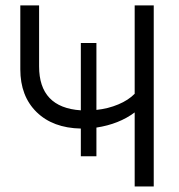

<svg xmlns="http://www.w3.org/2000/svg" viewBox="-20 -670 644 690"><path d="M120.5 -431.5Q120.5 -283.5 270.5 -273.5V-515.5H326.5V-275Q369 -279.5 405.2 -294.8Q441.5 -310 464 -333V-650.5H532.5V0H464V-266Q408 -224 326.5 -211.5V-108.5H270.5V-208Q170 -210 111.5 -267.2Q53 -324.5 53 -421V-650.5H120.5Z"/></svg>

Font: Overused Grotesk Book
Style: Regular
Weight: 375
Version: Version 0.004